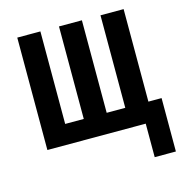

<svg xmlns="http://www.w3.org/2000/svg" viewBox="-102 -612 810 858"><g transform="rotate(-15 303.5 -182.5)"><path d="M509 155V0H54V-520H161V-92H247V-520H353V-92H439V-520H546V-92H607V155Z"/></g></svg>

Font: Iosevka Custom SmBdEx
Style: Regular
Weight: 600
Width: 7
Monospace: yes
Designer: Belleve Invis
Foundry: Belleve Invis
Version: Version 11.2.4; ttfautohint (v1.8.4)